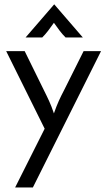

<svg xmlns="http://www.w3.org/2000/svg" viewBox="-20 -651 491 880"><path d="M97.2 -479.2H173.6C193.1 -498.6 206.9 -518.1 227.1 -546.5C247.2 -518.1 261.1 -498.6 280.6 -479.2H359.7L228.5 -631.2ZM49.3 208.3H130.6L443.1 -416.7H363.2L272.9 -236.1C256.2 -204.2 242.4 -175.7 227.1 -131.2C212.5 -175.7 197.9 -203.5 181.9 -236.1L93.1 -416.7H8.3L184.7 -61.1Z"/></svg>

Font: Afacad
Style: Regular
Weight: 400
Designer: Kristian Moeller
Foundry: Dicotype
Version: Version 1.000